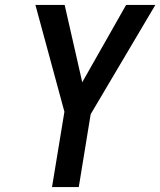

<svg xmlns="http://www.w3.org/2000/svg" viewBox="-20 -755 647 775"><path d="M190 0 240 -304 123 -735H241L312 -423L489 -735H607L346 -294L298 0Z"/></svg>

Font: Iosevka SmBd Ex Obl
Style: Regular
Weight: 600
Width: 7
Italic angle: -9°
Monospace: yes
Designer: Belleve Invis
Foundry: Belleve Invis
Version: Version 32.5.0; ttfautohint (v1.8.4)